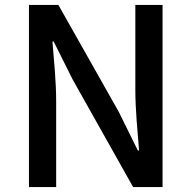

<svg xmlns="http://www.w3.org/2000/svg" viewBox="-20 -756 774 776"><path d="M97 0H207V-347C207 -427 198 -512 192 -588H197L274 -434L518 0H637V-736H527V-393C527 -313 536 -224 542 -148H537L460 -304L216 -736H97Z"/></svg>

Font: Noto Sans CJK JP Medium
Style: Regular
Weight: 500
Designer: Ryoko NISHIZUKA (kana & ideographs); Paul D. Hunt (Latin, Greek & Cyrillic); Wenlong ZHANG (bopomofo); Sandoll Communica
Foundry: Adobe Systems Incorporated
Version: Version 1.004;PS 1.004;hotconv 1.0.82;makeotf.lib2.5.63406